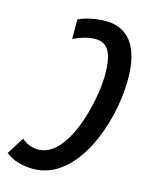

<svg xmlns="http://www.w3.org/2000/svg" viewBox="-146 -793 666 873"><g transform="rotate(15 187.0 -356.5)"><path d="M243 -724C201 -724 155 -716 115 -698V-606C150 -622 184 -633 218 -633C276 -633 302 -590 302 -487C302 -363 237 -80 95 -80C67 -80 41 -90 17 -110L-34 -29C2 -1 46 11 96 11C302 11 408 -286 408 -494C408 -643 352 -724 243 -724Z"/></g></svg>

Font: Noto Sans UI Condensed Medium
Style: Italic
Weight: 500
Width: 3
Italic angle: -12°
Designer: Monotype Design Team
Foundry: Monotype Imaging Inc.
Version: Version 1.901